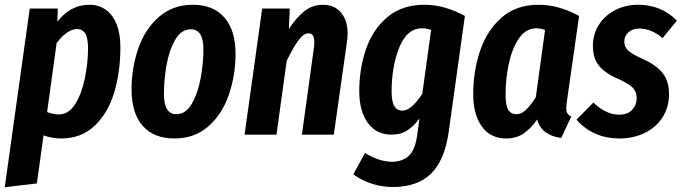

<svg xmlns="http://www.w3.org/2000/svg" viewBox="-38 -566 2868 807"><path d="M87 -530H205L203 -475Q259 -546 337 -546Q398 -546 433 -499Q468 -452 468 -366Q468 -264 442 -177.5Q416 -91 360 -37.5Q304 16 219 16Q182 16 145 3L117 205L-18 221ZM332 -363Q332 -407 320 -425.5Q308 -444 285 -444Q265 -444 242.5 -428Q220 -412 200 -385L160 -95Q186 -85 210 -85Q251 -85 278.5 -129.5Q306 -174 319 -238.5Q332 -303 332 -363Z M515 -190Q515 -280 543 -361.5Q571 -443 629.5 -494.5Q688 -546 773 -546Q858 -546 905 -492.5Q952 -439 952 -340Q952 -251 924.5 -169.5Q897 -88 839 -36Q781 16 695 16Q609 16 562 -37Q515 -90 515 -190ZM817 -359Q817 -443 764 -443Q724 -443 698.5 -399Q673 -355 662 -292.5Q651 -230 651 -172Q651 -86 703 -86Q743 -86 768.5 -130.5Q794 -175 805.5 -238Q817 -301 817 -359Z M1423 -424Q1423 -406 1420 -388L1365 0H1231L1282 -370Q1283 -377 1283 -390Q1283 -426 1259 -426Q1238 -426 1216 -396Q1194 -366 1167 -310L1124 0H990L1064 -530H1180L1176 -444Q1207 -492 1241.5 -519Q1276 -546 1320 -546Q1367 -546 1395 -513.5Q1423 -481 1423 -424Z M1916 -499 1848 -12Q1831 108 1773.5 164Q1716 220 1614 220Q1522 220 1447 167L1496 77Q1557 114 1610 114Q1652 114 1679.5 89.5Q1707 65 1716 -1L1725 -68Q1701 -35 1673.5 -17.5Q1646 0 1608 0Q1544 0 1508 -49.5Q1472 -99 1472 -183Q1472 -276 1500 -358.5Q1528 -441 1589.5 -493.5Q1651 -546 1746 -546Q1830 -546 1916 -499ZM1608 -181Q1608 -139 1619.5 -120Q1631 -101 1653 -101Q1691 -101 1737 -172L1774 -440Q1755 -447 1736 -447Q1673 -447 1640.5 -367Q1608 -287 1608 -181Z M2396 -499 2345 -142Q2342 -124 2342 -111Q2342 -98 2346.5 -90Q2351 -82 2363 -76L2321 14Q2282 9 2255.5 -10Q2229 -29 2220 -64Q2192 -24 2161.5 -4Q2131 16 2089 16Q2024 16 1987.5 -34Q1951 -84 1951 -170Q1951 -266 1979.5 -351.5Q2008 -437 2069.5 -491.5Q2131 -546 2226 -546Q2310 -546 2396 -499ZM2087 -168Q2087 -124 2098 -105Q2109 -86 2132 -86Q2154 -86 2173 -104.5Q2192 -123 2214 -157L2253 -440Q2234 -447 2216 -447Q2173 -447 2144 -405.5Q2115 -364 2101 -300Q2087 -236 2087 -168Z M2807 -479 2747 -406Q2699 -446 2650 -446Q2621 -446 2603.5 -430.5Q2586 -415 2586 -390Q2586 -368 2603.5 -352.5Q2621 -337 2668 -316Q2721 -292 2747.5 -258.5Q2774 -225 2774 -171Q2774 -115 2746.5 -72.5Q2719 -30 2671.5 -7Q2624 16 2566 16Q2455 16 2385 -63L2456 -135Q2509 -84 2564 -84Q2600 -84 2619 -104.5Q2638 -125 2638 -154Q2638 -181 2621 -198Q2604 -215 2559 -235Q2504 -259 2479 -290.5Q2454 -322 2454 -374Q2454 -421 2478.5 -460.5Q2503 -500 2546.5 -523Q2590 -546 2645 -546Q2694 -546 2735.5 -528.5Q2777 -511 2807 -479Z"/></svg>

Font: Fira Sans Compressed SemiBold
Style: Italic
Weight: 600
Width: 1
Italic angle: -8°
Designer: bBox Type GmbH & Carrois Corporate GbR & Edenspiekermann AG
Foundry: bBox Type GmbH & Carrois Corporate GbR & Edenspiekermann AG
Version: Version 4.301